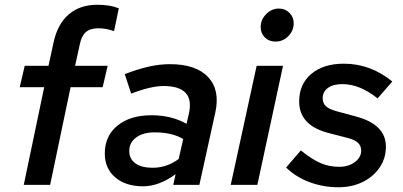

<svg xmlns="http://www.w3.org/2000/svg" viewBox="-20 -778 1697 808"><path d="M80 0 166 -411H63L84 -501H184L206 -602Q223 -678 270 -718Q317 -758 390 -758Q443 -758 480 -743L460 -647Q427 -659 394 -659Q360 -659 341.5 -643Q323 -627 316 -592L296 -501H433L412 -411H277L191 0Z M582 6Q509 6 465 -31.5Q421 -69 421 -132Q421 -206 474.5 -249.5Q528 -293 618 -293Q701 -293 765 -257L775 -300Q801 -416 668 -416Q615 -416 532 -384L505 -466Q559 -487 605.5 -497.5Q652 -508 695 -508Q805 -508 856 -453.5Q907 -399 886 -304L819 0H709L719 -45Q649 6 582 6ZM622 -72Q652 -72 679 -81Q706 -90 732 -109L751 -193Q704 -221 631 -221Q582 -221 553 -199.5Q524 -178 524 -143Q524 -109 550 -90.5Q576 -72 622 -72Z M1139 -603Q1112 -603 1094.5 -620.5Q1077 -638 1077 -664Q1077 -695 1100 -718.5Q1123 -742 1154 -742Q1180 -742 1198 -724Q1216 -706 1216 -680Q1216 -649 1193.5 -626Q1171 -603 1139 -603ZM951 0 1060 -501H1171L1063 0Z M1404 10Q1340 10 1282.5 -11.5Q1225 -33 1184 -73L1246 -145Q1293 -107 1329.5 -91.5Q1366 -76 1407 -76Q1447 -76 1473.5 -96Q1500 -116 1500 -144Q1500 -164 1486.5 -177Q1473 -190 1441 -198L1356 -220Q1239 -253 1239 -351Q1239 -424 1290 -467Q1341 -510 1427 -510Q1539 -510 1631 -435L1569 -364Q1494 -424 1421 -424Q1382 -424 1360 -408Q1338 -392 1338 -365Q1338 -344 1351 -331.5Q1364 -319 1396 -310L1481 -287Q1604 -253 1604 -161Q1604 -112 1578 -73.5Q1552 -35 1507 -12.5Q1462 10 1404 10Z"/></svg>

Font: Red Hat Text Medium
Style: Italic
Weight: 500
Italic angle: -12°
Designer: Pentagram, MCKL
Foundry: Pentagram, MCKL
Version: Version 1.023; ttfautohint (v1.8.3)